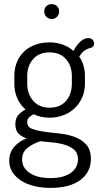

<svg xmlns="http://www.w3.org/2000/svg" viewBox="-20 -686 492 938"><path d="M221 -111Q180 -111 144 -128Q133 -122 123 -113.5Q113 -105 113 -89Q113 -66 136 -57Q159 -48 193.5 -43Q228 -38 268.5 -34Q309 -30 343.5 -17.5Q378 -5 401 20Q424 45 424 90Q424 125 409.5 151.5Q395 178 369 196Q343 214 307 223Q271 232 228 232Q184 232 147 223Q110 214 83 196.5Q56 179 40.5 154.5Q25 130 25 99Q25 77 32 60Q39 43 51 29.5Q63 16 78.5 6Q94 -4 110 -10Q86 -18 70.5 -33.5Q55 -49 55 -79Q55 -107 68.5 -123Q82 -139 105 -151Q79 -173 64.5 -205.5Q50 -238 50 -277V-315Q50 -351 62 -381Q74 -411 96.5 -433Q119 -455 151 -467Q183 -479 222 -479Q257 -479 287 -468Q317 -457 339 -437Q354 -467 373.5 -483.5Q393 -500 410 -500Q425 -500 432.5 -491.5Q440 -483 440 -474Q440 -465 435 -459.5Q430 -454 423 -452Q411 -450 396 -441Q381 -432 367 -409Q381 -390 388 -365.5Q395 -341 395 -315V-277Q395 -241 382 -211Q369 -181 346 -158.5Q323 -136 291 -123.5Q259 -111 221 -111ZM331 -315Q331 -364 302.5 -397Q274 -430 222 -430Q170 -430 141.5 -397Q113 -364 113 -315V-278Q113 -227 142 -193.5Q171 -160 223 -160Q274 -160 302.5 -193Q331 -226 331 -277ZM361 92Q361 61 341 44.5Q321 28 292.5 20Q264 12 232.5 9.5Q201 7 177 4Q142 15 115 36Q88 57 88 93Q88 134 125 159Q162 184 227 184Q290 184 325.5 159Q361 134 361 92ZM233 -666Q248 -666 258.5 -656Q269 -646 269 -630Q269 -615 258.5 -604Q248 -593 233 -593Q217 -593 206.5 -604Q196 -615 196 -630Q196 -646 206.5 -656Q217 -666 233 -666Z"/></svg>

Font: Dosis
Style: Book
Weight: 400
Designer: EdgarTolentino, PabloImpallari, IginoMarini
Foundry: EdgarTolentino, PabloImpallari, IginoMarini
Version: Version 1.007